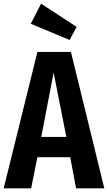

<svg xmlns="http://www.w3.org/2000/svg" viewBox="-25 -1022 586 1042"><path d="M198 -1002 142 -893 353 -805 391 -876ZM388 0H541L360 -740H178L-5 0H144L178 -169H356ZM199 -279 266 -628 335 -279Z"/></svg>

Font: Glow Sans TC Compressed
Style: Bold
Weight: 700
Width: 2
Designer: Ryoko NISHIZUKA (kana, bopomofo & ideographs); Paul D. Hunt (Latin, Greek & Cyrillic); Sandoll Communications, Soo-young
Version: Version 0.93